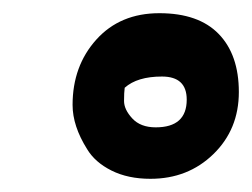

<svg xmlns="http://www.w3.org/2000/svg" viewBox="-20 -548 382 291"><path d="M208 -277Q174 -277 149 -289.5Q124 -302 112 -322Q90 -357 90 -389Q90 -448 126 -488Q162 -528 221.5 -528Q281 -528 311.5 -496.5Q342 -465 342 -408.5Q342 -352 303.5 -314.5Q265 -277 208 -277ZM169 -415Q168 -408 168 -395Q168 -382 180.5 -368.5Q193 -355 216 -355Q263 -355 263 -397Q263 -432 225.5 -432Q188 -432 169 -415Z"/></svg>

Font: Ceviche One
Style: Regular
Weight: 400
Version: Version 1.002